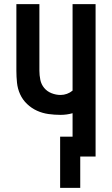

<svg xmlns="http://www.w3.org/2000/svg" viewBox="-20 -755 540 926"><path d="M270 151V-96H330V-209Q316 -205 301.5 -203Q287 -201 272 -201Q243 -201 214 -205Q185 -209 158.5 -221Q132 -233 110.5 -253.5Q89 -274 77 -300.5Q65 -327 62 -356Q59 -385 59 -414V-735H170V-414Q170 -392 174.5 -370Q179 -348 193 -331Q207 -314 228.5 -305.5Q250 -297 272 -297Q288 -297 303 -302.5Q318 -308 330 -318V-735H441V0H367V151Z"/></svg>

Font: Moesevka
Style: Bold
Weight: 700
Monospace: yes
Designer: Belleve Invis
Foundry: Belleve Invis
Version: Version 32.5.0; ttfautohint (v1.8.4)